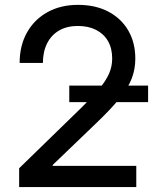

<svg xmlns="http://www.w3.org/2000/svg" viewBox="-20 -758 630 778"><path d="M57.6 0V-76.2L310.5 -322.3Q355 -365.7 382.1 -398.2Q409.2 -430.7 421.9 -459.7Q434.6 -488.8 434.6 -521Q434.6 -562 417.5 -591.6Q400.4 -621.1 369.1 -637Q337.9 -652.8 294.9 -652.8Q251.5 -652.8 219.7 -634.5Q188 -616.2 170.9 -582.3Q153.8 -548.3 153.8 -502.9H59.6Q59.6 -573.7 89.6 -626.7Q119.6 -679.7 172.9 -709Q226.1 -738.3 295.9 -738.3Q367.2 -738.3 419.4 -710.7Q471.7 -683.1 500 -634Q528.3 -585 528.3 -520.5Q528.3 -478 513.9 -440.2Q499.5 -402.3 464.4 -358.9Q429.2 -315.4 367.2 -256.3L193.4 -89.4V-85.9H532.2V0ZM260.7 -344.2V-411.1H580.1V-344.2Z"/></svg>

Font: Inter Cardless Tabular
Style: Regular
Weight: 400
Designer: Rasmus Andersson
Foundry: rsms
Version: Version 4.000;git-4fc901f